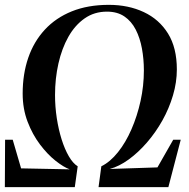

<svg xmlns="http://www.w3.org/2000/svg" viewBox="-20 -772 781 792"><path d="M0 0 1 -195.5H32.5L67 -77.5L267.5 -73.5Q242.5 -82.5 209.2 -108.8Q176 -135 145 -176Q114 -217 93.8 -270Q73.5 -323 73.5 -386Q73.5 -466.5 96.5 -533.5Q119.5 -600.5 164.8 -649.5Q210 -698.5 276.2 -725.2Q342.5 -752 429 -752Q509.5 -752 573 -722.2Q636.5 -692.5 673 -633.8Q709.5 -575 709.5 -485.5Q709.5 -432.5 693.5 -378.5Q677.5 -324.5 649.8 -275Q622 -225.5 586.2 -184.2Q550.5 -143 511 -114.2Q471.5 -85.5 432.5 -75L629.5 -81.5L694.5 -195.5H725.5L674.5 0H386.5L398 -86Q434.5 -104 466.5 -144Q498.5 -184 522.2 -238.5Q546 -293 559.8 -355.5Q573.5 -418 573.5 -481.5Q573.5 -528 565.5 -571.8Q557.5 -615.5 539.8 -650Q522 -684.5 493 -704.2Q464 -724 421 -724Q369 -724 329 -696Q289 -668 262 -620Q235 -572 221 -510Q207 -448 207 -380Q207 -332 214.2 -284.8Q221.5 -237.5 234.2 -197Q247 -156.5 263.8 -127.5Q280.5 -98.5 300.5 -86L288.5 0Z"/></svg>

Font: Merriweather 144pt SemiBold
Style: Italic
Weight: 600
Italic angle: -7.8°
Version: Version 2.101